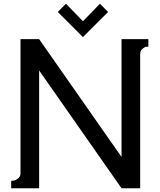

<svg xmlns="http://www.w3.org/2000/svg" viewBox="-20 -1010 856 1030"><path d="M425 -896 516 -990 560 -946 425 -811 290 -946 334 -990ZM190 0H40V-40Q46 -40 54 -41Q62 -42 76 -52Q90 -62 90 -80V-800H190L632 -168V-800H776V-760Q771 -760 763.5 -759Q756 -758 744 -748Q732 -738 732 -720V0H632L190 -632Z"/></svg>

Font: Laverick
Style: Regular
Weight: 400
Designer: Daniel Pimley
Foundry: Daniel Pimley
Version: Version 1.000;PS 001.001;hotconv 1.0.56